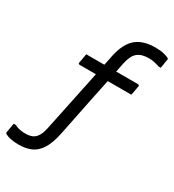

<svg xmlns="http://www.w3.org/2000/svg" viewBox="-270 -869 1130 1247"><g transform="rotate(30 294.5 -245.5)"><path d="M155 -478H544Q548 -478 550 -476.5Q552 -475 552.5 -473Q553 -471 553 -467Q551 -458 549 -444.5Q547 -431 544.5 -418.5Q542 -406 540 -397H153Q149 -397 146.5 -398.5Q144 -400 143 -403Q142 -406 143 -409Q145 -417 147 -430Q149 -443 151.5 -456.5Q154 -470 155 -478ZM70 166Q97 166 118 158Q139 150 154.5 127Q170 104 179 60Q191 4 204.5 -61.5Q218 -127 232.5 -196.5Q247 -266 261 -332.5Q275 -399 286.5 -456.5Q298 -514 307 -556Q321 -620 348 -661Q375 -702 418.5 -721.5Q462 -741 521 -741Q562 -741 589.5 -734Q617 -727 626 -720Q629 -719 629.5 -716Q630 -713 629 -710Q628 -705 626.5 -696Q625 -687 623.5 -677Q622 -667 620.5 -658Q619 -649 618 -644H602Q591 -648 578.5 -651.5Q566 -655 552 -657Q538 -659 520 -659Q492 -659 472 -653Q452 -647 436 -634Q429 -628 422.5 -619.5Q416 -611 411 -600.5Q406 -590 401.5 -576Q397 -562 393 -544Q387 -513 377 -463.5Q367 -414 354 -352.5Q341 -291 327 -222.5Q313 -154 299 -84.5Q285 -15 272 49Q255 130 226.5 173.5Q198 217 158.5 233.5Q119 250 66 250Q30 250 4.5 244Q-21 238 -34 230Q-38 227 -39 224.5Q-40 222 -39 216Q-37 207 -35 194.5Q-33 182 -31 169Q-29 156 -27 148H-12Q5 157 24.5 161.5Q44 166 70 166Z"/></g></svg>

Font: RecMonoLinear Nerd Font Mono
Style: Italic
Weight: 400
Italic angle: -10°
Monospace: yes
Version: Version 1.085; ttfautohint (v1.8.4.7-5d5b);Nerd Fonts 3.2.1